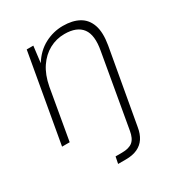

<svg xmlns="http://www.w3.org/2000/svg" viewBox="-179 -647 907 982"><g transform="rotate(-30 275.0 -156.5)"><path d="M27 0 119 -521H158L146 -424Q180 -479 231 -506Q282 -533 339 -533Q395 -533 433 -512Q471 -491 486.5 -446.5Q502 -402 490 -331L412 107Q406 144 389.5 169Q373 194 345 207Q317 220 277 220H231L239 180H277Q319 180 340 162.5Q361 145 368 103L443 -325Q459 -411 428.5 -452Q398 -493 325 -493Q277 -493 235.5 -470.5Q194 -448 165 -405Q136 -362 124 -298L72 0Z"/></g></svg>

Font: DM Sans 10pt ExtraLight
Style: Italic
Weight: 250
Italic angle: -10°
Version: Version 4.004;gftools[0.9.30]